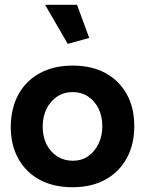

<svg xmlns="http://www.w3.org/2000/svg" viewBox="-20 -773 607 805"><path d="M284 12Q205 12 147 -19Q89 -50 57 -107.5Q25 -165 25 -242Q26 -320 57.5 -377.5Q89 -435 147.5 -466.5Q206 -498 284 -498Q364 -498 421.5 -467Q479 -436 511 -379Q543 -322 543 -244Q543 -167 511 -109Q479 -51 421 -19.5Q363 12 284 12ZM285 -99Q322 -99 349.5 -118Q377 -137 393 -170Q409 -203 409 -244Q409 -286 393 -318Q377 -350 349 -368.5Q321 -387 284 -387Q248 -387 219.5 -368Q191 -349 175 -316.5Q159 -284 159 -242Q159 -200 175 -168Q191 -136 220 -117.5Q249 -99 285 -99ZM264 -589 354 -614 303 -753H169Z"/></svg>

Font: Catamaran
Style: Bold
Weight: 700
Designer: Pria Ravichandran
Version: Version 2.000